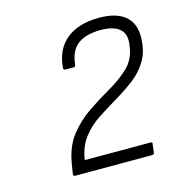

<svg xmlns="http://www.w3.org/2000/svg" viewBox="-72 -840 514 548"><g transform="rotate(-15 184.5 -566.0)"><path d="M85 -357Q79 -357 80 -364L84 -389Q92 -441 117.5 -473.5Q143 -506 176.5 -528.5Q210 -551 243 -570Q276 -589 300 -611.5Q324 -634 330 -668L331 -675Q337 -709 318.5 -724.5Q300 -740 263 -740Q219 -740 195 -722Q171 -704 167 -663Q166 -657 161 -657H136Q131 -657 131 -663Q135 -717 170.5 -746Q206 -775 267 -775Q317 -775 343 -754Q369 -733 369 -693Q369 -652 353 -624Q337 -596 311 -576Q285 -556 255.5 -538.5Q226 -521 197.5 -502.5Q169 -484 149 -458Q129 -432 123 -393H318Q324 -393 322 -387L319 -362Q318 -357 312 -357Z"/></g></svg>

Font: Sofia Sans Semi Condensed ExtraLight
Style: Italic
Weight: 250
Italic angle: -9°
Version: Version 4.100